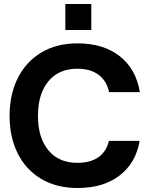

<svg xmlns="http://www.w3.org/2000/svg" viewBox="-20 -929 745 961"><path d="M369 12Q263 12 186.5 -33.5Q110 -79 69 -160.5Q28 -242 28 -349Q28 -456 69 -538Q110 -620 186.5 -666Q263 -712 369 -712Q497 -712 579 -648Q661 -584 680 -468H526Q514 -524 473.5 -554.5Q433 -585 367 -585Q274 -585 222 -522Q170 -459 170 -349Q170 -240 222 -177Q274 -114 367 -114Q433 -114 473 -142.5Q513 -171 525 -224H679Q660 -113 578.5 -50.5Q497 12 369 12ZM307 -779V-909H437V-779Z"/></svg>

Font: Host Grotesk ExtraBold
Style: Regular
Weight: 800
Designer: Doğukan Karapınar
Foundry: Element Type
Version: Version 1.003; ttfautohint (v1.8.4.7-5d5b)